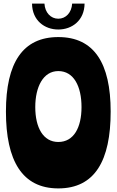

<svg xmlns="http://www.w3.org/2000/svg" viewBox="-20 -1036 648 1067"><path d="M304 -830C107 -830 13 -688 13 -416C13 -143 103 11 304 11C507 11 595 -143 595 -416C595 -685 503 -830 304 -830ZM304 -247C220 -247 176 -327 176 -441C176 -553 220 -641 304 -641C390 -641 433 -556 433 -441C433 -327 390 -247 304 -247ZM381 -1016C378 -966 346 -932 304 -932C262 -932 230 -966 227 -1016H158C159 -922 228 -872 304 -872C380 -872 449 -922 450 -1016Z"/></svg>

Font: Ranchers
Style: Regular
Weight: 400
Designer: Pablo Impallari, Brenda Gallo
Foundry: Pablo Impallari, Brenda Gallo
Version: Version 1.000